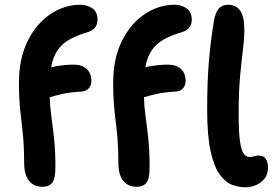

<svg xmlns="http://www.w3.org/2000/svg" viewBox="-20 -780 1167 811"><path d="M159 9Q123 9 102.5 -16.5Q82 -42 82 -93Q82 -150 78.5 -191.5Q75 -233 70.5 -268.5Q66 -304 63 -342Q60 -380 60 -430Q60 -532 96.5 -606Q133 -680 192.5 -720Q252 -760 320 -760Q346 -760 369 -745.5Q392 -731 392 -697Q392 -657 350 -644Q274 -622 240 -588Q206 -554 196 -496Q245 -507 291 -507Q327 -507 346.5 -488.5Q366 -470 366 -438Q366 -420 355.5 -407.5Q345 -395 323 -393Q271 -390 240 -382.5Q209 -375 190 -369Q191 -329 197 -287Q203 -245 208.5 -193.5Q214 -142 214 -74Q214 -25 200.5 -8Q187 9 159 9ZM557 9Q521 9 500.5 -16.5Q480 -42 480 -93Q480 -150 476.5 -191.5Q473 -233 468.5 -268.5Q464 -304 461 -342Q458 -380 458 -430Q458 -532 494.5 -606Q531 -680 590.5 -720Q650 -760 718 -760Q744 -760 767 -745.5Q790 -731 790 -697Q790 -657 748 -644Q672 -622 638 -588Q604 -554 594 -496Q643 -507 689 -507Q725 -507 744.5 -488.5Q764 -470 764 -438Q764 -420 753.5 -407.5Q743 -395 721 -393Q669 -390 638 -382.5Q607 -375 588 -369Q589 -329 595 -287Q601 -245 606.5 -193.5Q612 -142 612 -74Q612 -25 598.5 -8Q585 9 557 9ZM1015 11Q988 11 960 0.5Q932 -10 908 -43Q884 -76 869.5 -141.5Q855 -207 855 -317Q855 -435 862.5 -523Q870 -611 884 -694Q891 -730 905 -745Q919 -760 944 -760Q976 -760 994 -735.5Q1012 -711 1012 -655Q1012 -616 1006 -569Q1000 -522 994 -456.5Q988 -391 988 -297Q988 -220 994 -181.5Q1000 -143 1010 -130Q1020 -117 1032 -117Q1047 -117 1054 -120Q1061 -123 1070 -123Q1094 -123 1103 -108.5Q1112 -94 1112 -72Q1112 -34 1083.5 -11.5Q1055 11 1015 11Z"/></svg>

Font: Shantell Sans Normal
Style: Regular
Weight: 600
Designer: Stephen Nixon, Anya Danilova, Shantell Martin
Foundry: Arrow Type
Version: Version 1.009;[a7da0bfa3]